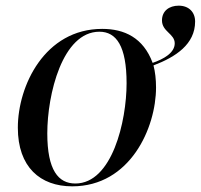

<svg xmlns="http://www.w3.org/2000/svg" viewBox="-20 -648 709 678"><path d="M235 10C440 10 531 -197 531 -339C531 -368 528 -394 522 -417C601 -447 669 -492 669 -572C669 -605 647 -628 611 -628C577 -628 552 -609 552 -576C552 -536 597 -529 597 -495C597 -461 557 -439 519 -426C486 -515 419 -546 341 -546C138 -546 43 -345 43 -197C43 -58 122 10 235 10ZM246 0C186 0 147 -47 147 -177C147 -314 200 -536 331 -536C391 -536 427 -485 427 -354C427 -220 376 0 246 0Z"/></svg>

Font: Noto Serif Display
Style: Italic
Weight: 400
Italic angle: -12°
Designer: Monotype Design Team
Foundry: Monotype Imaging Inc.
Version: Version 2.009